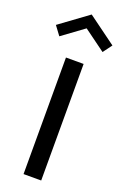

<svg xmlns="http://www.w3.org/2000/svg" viewBox="-244 -1104 752 1161"><g transform="rotate(20 132.0 -524.0)"><path d="M187.7 0H74.1V-750H187.7ZM131.4 -958.6 -7.7 -856.8 -50.5 -914.5 131.4 -1047.7 313.2 -914.5 270.5 -856.8Z"/></g></svg>

Font: Spartan MB SemBd
Style: Regular
Weight: 600
Designer: Matt Bailey, Mirko Velimirovic
Foundry: Matt Bailey
Version: Version 1.005